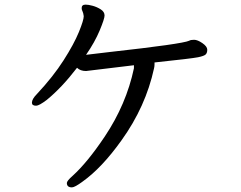

<svg xmlns="http://www.w3.org/2000/svg" viewBox="-20 -757 1040 830"><path d="M291 53Q303 53 337 28Q420 -31 505 -150Q610 -296 646 -462Q648 -470 648 -479V-487Q809 -504 836 -509.5Q863 -515 869.5 -522Q876 -529 876 -542Q876 -556 855 -570.5Q834 -585 819 -585Q804 -585 798 -581Q768 -567 453 -532L352 -520Q390 -575 411 -625.5Q432 -676 432 -690Q432 -706 415.5 -716.5Q399 -727 380.5 -732Q362 -737 350 -737Q333 -737 333 -722Q333 -715 336.5 -708.5Q340 -702 342 -687Q342 -670 321 -618.5Q300 -567 255 -496.5Q210 -426 140 -351Q118 -329 118 -313Q118 -300 136 -300Q149 -300 182 -325Q247 -378 313 -464Q327 -450 352 -450L559 -475V-462Q526 -306 433 -167Q358 -55 294 3Q269 25 269 34Q269 53 291 53Z"/></svg>

Font: LXGW WenKai Mono TC
Style: Bold
Weight: 700
Designer: LXGW / Fontworks Inc.
Foundry: LXGW / Fontworks Inc.
Version: Version 1.330